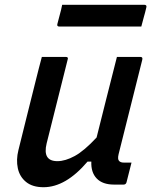

<svg xmlns="http://www.w3.org/2000/svg" viewBox="-20 -772 640 803"><path d="M155 -534H255Q267 -534 263 -523Q241 -435 219 -347.5Q197 -260 175 -172Q157 -98 220 -98Q253 -98 292.5 -119.5Q332 -141 384 -197Q404 -276 423.5 -354.5Q443 -433 469 -534H567Q578 -534 575 -522Q550 -423 524.5 -320.5Q499 -218 476 -127Q471 -106 478 -99Q484 -92 498 -92H530Q525 -72 519.5 -50.5Q514 -29 509 -9Q506 0 497 0H457Q409 0 384.5 -25.5Q360 -51 362 -96H346Q255 11 162 11Q116 11 89 -11Q62 -33 54.5 -68.5Q47 -104 57 -144Q75 -218 93.5 -291Q112 -364 130 -437Q136 -462 142.5 -486.5Q149 -511 155 -534ZM240 -752H583Q595 -752 592 -741Q587 -719 581.5 -700.5Q576 -682 571 -661H228Q217 -661 220 -672Q225 -693 230.5 -712Q236 -731 240 -752Z"/></svg>

Font: Recursive Sn Lnr St Med
Style: Italic
Weight: 500
Italic angle: -15°
Version: Version 1.079;hotconv 1.0.112;makeotfexe 2.5.65598; ttfautoh